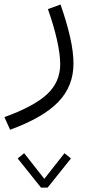

<svg xmlns="http://www.w3.org/2000/svg" viewBox="-107 -315 409 855"><path d="M105 520.5H75.7L-28.3 390.6L0.5 367.2L90.3 481.4L180.2 367.2L209 390.6ZM106.4 -274.4 162.6 -294.9Q190.4 -215.3 205.3 -149.4Q220.2 -83.5 220.2 -31.7Q220.2 68.4 152.8 138.7Q85.4 209 -62 262.7L-87.4 206.5Q43.9 159.2 102.5 104.7Q161.1 50.3 161.1 -28.8Q161.1 -73.7 146.7 -137.5Q132.3 -201.2 106.4 -274.4Z"/></svg>

Font: Estedad-FD Light
Style: Regular
Weight: 300
Designer: Amin Abedi
Version: Version 7.3